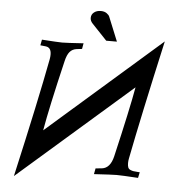

<svg xmlns="http://www.w3.org/2000/svg" viewBox="-63 -982 970 1091"><g transform="rotate(5 422.5 -436.0)"><path d="M701.7 -510.3 57.1 52.2Q157.7 -392.1 202.1 -627.4Q204.6 -640.6 204.6 -653.8Q204.6 -694.3 173.3 -697.8L142.1 -701.2L148.4 -733.9Q242.7 -727.5 264.2 -727.5Q290.5 -727.5 385.7 -733.9L379.9 -701.2L350.1 -697.8Q325.2 -694.8 310.3 -677.2Q295.4 -659.7 287.1 -623Q223.1 -354 200.2 -221.2Q322.3 -328.1 844.7 -784.7Q746.6 -345.7 699.7 -105Q696.8 -91.3 696.8 -78.1Q696.8 -62.5 700.4 -53.5Q704.1 -44.4 713.4 -40.3Q722.7 -36.1 731.7 -34.7Q740.7 -33.2 758.3 -32.2Q760.3 -32.2 761.5 -32.2Q762.7 -32.2 764.4 -32Q766.1 -31.7 767.6 -31.7L760.7 1Q666 -4.9 638.2 -4.9Q613.8 -4.9 509.3 1.5L515.6 -31.7L551.8 -35.2Q599.1 -41 615.2 -109.4Q679.2 -383.3 701.7 -510.3ZM573.7 -759.8H512.7L427.7 -849.6Q413.6 -864.3 413.6 -881.3Q413.6 -900.9 429 -913.1Q444.3 -925.3 467.8 -925.3Q488.3 -925.3 501.2 -916Q514.2 -906.7 517.6 -897.5Q563.5 -784.7 573.7 -759.8Z"/></g></svg>

Font: Flanker
Style: Bold Italic
Weight: 700
Italic angle: -12°
Designer: Flanker
Version: Version 2.000